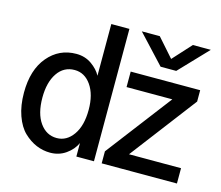

<svg xmlns="http://www.w3.org/2000/svg" viewBox="-111 -936 1268 1100"><g transform="rotate(15 523.0 -386.0)"><path d="M573.2 0V-71.3L869.1 -459H597.7V-550.8H1009.8V-483.4L710.9 -90.8H1019.5V0ZM599.6 -790H706.1L802.7 -680.7L902.3 -790H1008.8L848.6 -622.1H755.9ZM38.1 -276.4Q38.1 -412.1 104 -490.2Q169.9 -568.4 271.5 -568.4Q323.2 -568.4 362.3 -541Q401.4 -513.7 419.9 -478.5V-785.2H527.3V0H422.9V-80.1Q404.3 -39.1 363.8 -10.7Q323.2 17.6 271.5 17.6Q228.5 17.6 189 1Q149.4 -15.6 114.7 -48.8Q80.1 -82 59.1 -141.1Q38.1 -200.2 38.1 -276.4ZM147.5 -276.4Q147.5 -181.6 186 -127.4Q224.6 -73.2 286.1 -73.2Q344.7 -73.2 383.3 -127.9Q421.9 -182.6 421.9 -276.4Q421.9 -367.2 383.8 -421.9Q345.7 -476.6 286.1 -476.6Q221.7 -476.6 184.6 -421.9Q147.5 -367.2 147.5 -276.4Z"/></g></svg>

Font: Gothic A1 SemiBold
Style: Regular
Weight: 600
Version: Version 2.50